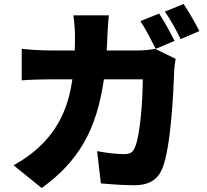

<svg xmlns="http://www.w3.org/2000/svg" viewBox="-20 -878 1040 963"><path d="M856 -673C838 -708 803 -773 778 -810L684 -772C711 -733 740 -674 761 -633ZM515 -625C517 -651 518 -679 519 -707C520 -731 523 -777 526 -801H348C352 -777 356 -726 356 -704C356 -677 356 -651 355 -625H230C192 -625 135 -628 89 -633V-475C135 -479 199 -480 230 -480H343C325 -354 283 -250 196 -160C150 -112 95 -75 48 -49L189 65C374 -68 465 -227 501 -480H696C696 -371 682 -197 658 -142C648 -117 637 -105 603 -105C565 -105 514 -111 467 -120L486 42C533 46 593 51 655 51C731 51 773 20 795 -35C837 -140 850 -413 854 -528C854 -538 858 -567 861 -583L758 -633C730 -628 700 -625 675 -625ZM807 -820C834 -782 866 -723 886 -682L980 -722C963 -756 927 -820 901 -858Z"/></svg>

Font: Noto Sans CJK JP Black
Style: Regular
Weight: 900
Designer: Ryoko NISHIZUKA (kana & ideographs); Paul D. Hunt (Latin, Greek & Cyrillic); Wenlong ZHANG (bopomofo); Sandoll Communica
Foundry: Adobe Systems Incorporated
Version: Version 1.004;PS 1.004;hotconv 1.0.82;makeotf.lib2.5.63406